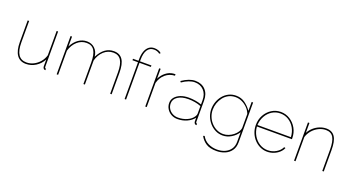

<svg xmlns="http://www.w3.org/2000/svg" viewBox="-59 -1483 4480 2448"><g transform="rotate(20 2181.0 -258.5)"><path d="M78 -228V-519H98V-228Q98 -118 134.5 -64Q171 -10 245 -10Q295 -10 341 -33Q387 -56 421.5 -96.5Q456 -137 471 -189V-519H491V-40Q491 -31 495.5 -25.5Q500 -20 507 -20V0Q501 0 498 -0.5Q495 -1 493 -2Q483 -6 477 -16.5Q471 -27 471 -40V-132Q437 -67 376 -28.5Q315 10 245 10Q163 10 120.5 -50Q78 -110 78 -228Z M1406 0H1386V-289Q1386 -400 1352 -453.5Q1318 -507 1247 -507Q1173 -507 1118.5 -456.5Q1064 -406 1043 -327V0H1023V-289Q1023 -402 989.5 -454.5Q956 -507 885 -507Q812 -507 757.5 -457.5Q703 -408 680 -328V0H660V-519H680V-385Q714 -453 767 -490Q820 -527 881 -527Q946 -527 989 -486Q1032 -445 1039 -376Q1078 -452 1129.5 -489.5Q1181 -527 1247 -527Q1288 -527 1317.5 -512.5Q1347 -498 1367 -468.5Q1387 -439 1396.5 -394Q1406 -349 1406 -289Z M1582 0V-499H1507V-519H1582V-540Q1582 -603 1598.5 -648Q1615 -693 1645.5 -716.5Q1676 -740 1719 -740Q1748 -740 1774.5 -730.5Q1801 -721 1814 -706L1798 -694Q1786 -706 1764.5 -713.5Q1743 -721 1720 -721Q1663 -721 1632.5 -674.5Q1602 -628 1602 -540V-519H1757V-499H1602V0Z M2084 -499Q2011 -496 1957 -450.5Q1903 -405 1882 -328V0H1862V-519H1882V-385Q1909 -440 1954.5 -475.5Q2000 -511 2051 -517Q2061 -518 2069.5 -518.5Q2078 -519 2084 -519Z M2133 -149Q2133 -193 2160.5 -226Q2188 -259 2236 -278Q2284 -297 2347 -297Q2391 -297 2437.5 -289.5Q2484 -282 2521 -268V-327Q2521 -408 2474.5 -457.5Q2428 -507 2351 -507Q2314 -507 2270.5 -490.5Q2227 -474 2183 -443L2171 -459Q2221 -493 2266 -510Q2311 -527 2351 -527Q2438 -527 2489.5 -473Q2541 -419 2541 -327V-40Q2541 -30 2545.5 -25Q2550 -20 2557 -20V0Q2551 0 2548 -0.5Q2545 -1 2543 -2Q2533 -6 2527 -16.5Q2521 -27 2521 -40V-88Q2485 -42 2427 -16Q2369 10 2301 10Q2254 10 2216 -11Q2178 -32 2155.5 -68.5Q2133 -105 2133 -149ZM2506 -102Q2514 -113 2517.5 -123.5Q2521 -134 2521 -143V-246Q2481 -262 2437.5 -269.5Q2394 -277 2347 -277Q2260 -277 2206.5 -242Q2153 -207 2153 -149Q2153 -110 2172.5 -78.5Q2192 -47 2226 -28.5Q2260 -10 2301 -10Q2368 -10 2423.5 -35Q2479 -60 2506 -102Z M2914 10Q2860 10 2814 -13Q2768 -36 2734.5 -74.5Q2701 -113 2682.5 -160.5Q2664 -208 2664 -258Q2664 -310 2681.5 -358.5Q2699 -407 2731 -445Q2763 -483 2807.5 -505Q2852 -527 2905 -527Q2976 -527 3028 -489Q3080 -451 3117 -398V-519H3137V22Q3137 90 3104.5 135Q3072 180 3019.5 201.5Q2967 223 2908 223Q2816 223 2764 188.5Q2712 154 2683 99L2702 93Q2734 151 2789.5 177Q2845 203 2908 203Q2965 203 3012.5 182.5Q3060 162 3088.5 121.5Q3117 81 3117 22V-108Q3084 -56 3028.5 -23Q2973 10 2914 10ZM2914 -10Q2951 -10 2986 -24Q3021 -38 3050 -61.5Q3079 -85 3097 -113Q3115 -141 3117 -169V-356Q3101 -400 3067.5 -434Q3034 -468 2992 -487.5Q2950 -507 2905 -507Q2853 -507 2811.5 -485Q2770 -463 2742 -426.5Q2714 -390 2699 -346Q2684 -302 2684 -258Q2684 -209 2701.5 -164.5Q2719 -120 2751 -85Q2783 -50 2824.5 -30Q2866 -10 2914 -10Z M3517 10Q3466 10 3420.5 -11.5Q3375 -33 3340.5 -70.5Q3306 -108 3286.5 -157.5Q3267 -207 3267 -263Q3267 -336 3300 -396Q3333 -456 3388.5 -491.5Q3444 -527 3512 -527Q3581 -527 3637.5 -491Q3694 -455 3728 -394.5Q3762 -334 3762 -259Q3762 -256 3762 -253.5Q3762 -251 3762 -248H3287Q3292 -181 3324 -127Q3356 -73 3407 -41.5Q3458 -10 3518 -10Q3578 -10 3630 -40.5Q3682 -71 3704 -119L3723 -114Q3709 -79 3677.5 -50.5Q3646 -22 3604 -6Q3562 10 3517 10ZM3287 -268H3741Q3737 -338 3706 -391.5Q3675 -445 3625 -476Q3575 -507 3513 -507Q3452 -507 3402 -476Q3352 -445 3321.5 -391Q3291 -337 3287 -268Z M4284 0H4264V-289Q4264 -402 4232.5 -454.5Q4201 -507 4131 -507Q4081 -507 4033.5 -483.5Q3986 -460 3951 -419.5Q3916 -379 3901 -328V0H3881V-519H3901V-385Q3923 -427 3959 -459Q3995 -491 4039.5 -509Q4084 -527 4130 -527Q4170 -527 4199 -512.5Q4228 -498 4247 -469Q4266 -440 4275 -395Q4284 -350 4284 -289Z"/></g></svg>

Font: Raleway Thin Thin
Style: Regular
Weight: 250
Version: Version 4.026